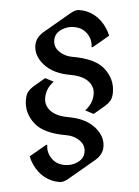

<svg xmlns="http://www.w3.org/2000/svg" viewBox="-55 -800 622 862"><g transform="rotate(5 256.5 -368.5)"><path d="M246.6 19.5Q226.1 19.5 211.9 16.1Q174.8 7.3 146.2 -19.3Q117.7 -45.9 102.5 -83.5L171.9 -141.6H176.8Q176.8 -106 204.1 -80.1Q227.1 -58.6 262.7 -58.6Q291.5 -58.6 315.4 -73.7Q346.2 -92.8 346.2 -124Q346.2 -152.3 325.7 -169.4Q297.9 -192.4 258.3 -192.4Q156.2 -192.4 111.8 -231.9Q63.5 -274.9 63.5 -335.4Q63.5 -356.9 69.8 -370.1Q77.1 -385.3 97.2 -402.3L141.1 -439.5L180.7 -426.8Q148.9 -394 148.9 -351.6Q148.9 -319.8 173.3 -298.8Q201.7 -273.9 262.7 -273.9Q338.9 -273.9 384.8 -237.3Q428.7 -201.7 428.7 -155.3Q428.7 -135.7 420.4 -121.1Q411.6 -105 397 -92.8L284.2 2Q263.2 19.5 246.6 19.5ZM266.6 -757.3Q287.1 -757.3 301.3 -753.9Q338.4 -745.1 366.9 -718.5Q395.5 -691.9 410.6 -654.3L341.3 -596.2H336.4Q336.4 -631.8 309.1 -657.7Q286.1 -679.2 250.5 -679.2Q221.7 -679.2 197.8 -664.1Q167 -645 167 -613.8Q167 -585.4 187.5 -568.4Q215.3 -545.4 254.9 -545.4Q356.9 -545.4 401.4 -505.9Q449.7 -462.9 449.7 -402.3Q449.7 -380.9 443.4 -367.7Q436 -352.5 416 -335.4L372.1 -298.3L332.5 -311Q364.3 -343.8 364.3 -386.2Q364.3 -418 339.8 -439Q311.5 -463.9 250.5 -463.9Q174.3 -463.9 128.4 -500.5Q84.5 -536.1 84.5 -582.5Q84.5 -602.1 92.8 -616.7Q101.6 -632.8 116.2 -645L229 -739.7Q250 -757.3 266.6 -757.3Z"/></g></svg>

Font: Gothica
Style: Book
Weight: 400
Designer: Wojciech Kalinowski "wmk69" (wmk69@o2.pl)
Foundry: Wojciech Kalinowski "wmk69" (wmk69@o2.pl)
Version: Version 2.1.0; 2021-05-14